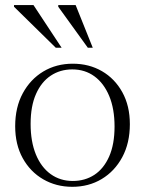

<svg xmlns="http://www.w3.org/2000/svg" viewBox="-20 -710 559 740"><path d="M260.5 -12.5Q307.5 -12.5 343.8 -36.2Q380 -60 400.8 -107Q421.5 -154 421.5 -222.5Q421.5 -290.5 401 -339.8Q380.5 -389 344 -415.8Q307.5 -442.5 258.5 -442.5Q212 -442.5 175.8 -418.5Q139.5 -394.5 118.8 -347.8Q98 -301 98 -232.5Q98 -164.5 118.2 -115Q138.5 -65.5 175.2 -39Q212 -12.5 260.5 -12.5ZM258.5 10Q196.5 10 146.5 -19Q96.5 -48 67.5 -100.5Q38.5 -153 38.5 -223.5Q38.5 -296.5 67.8 -350.5Q97 -404.5 147 -434.5Q197 -464.5 260.5 -464.5Q323 -464.5 372.8 -435.8Q422.5 -407 451.5 -354.5Q480.5 -302 480.5 -231.5Q480.5 -158.5 451.2 -104.2Q422 -50 372 -20Q322 10 258.5 10ZM217.5 -526H195L34 -684V-690.5H109ZM337.5 -526H318.5L204.5 -684V-690.5H271.5Z"/></svg>

Font: Newsreader 36pt Light
Style: Regular
Weight: 300
Designer: Hugues Gentile
Foundry: Production Type
Version: Version 1.003